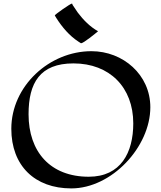

<svg xmlns="http://www.w3.org/2000/svg" viewBox="-20 -1009 897 1069"><path d="M817 -412C817 -593 665 -724 489 -724C255 -724 43 -530 43 -292C43 -87 173 40 377 40C602 40 817 -191 817 -412ZM722 -322C722 -160 653 -25 474 -25C260 -25 139 -164 139 -373C139 -547 202 -656 389 -656C590 -656 722 -523 722 -322ZM526 -835C481 -860 444 -898 413 -939C403 -953 393 -968 384 -982C383 -985 383 -989 380 -989C372 -989 285 -928 285 -923C285 -923 294 -908 294 -908C326 -858 366 -810 417 -777C417 -777 431 -768 431 -768C445 -768 513 -824 526 -835Z"/></svg>

Font: Fondamento
Style: Regular
Weight: 400
Designer: Astigmatic (AOETI)
Foundry: Astigmatic (AOETI)
Version: Version 1.001